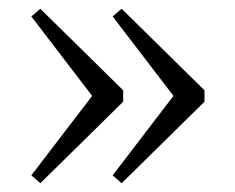

<svg xmlns="http://www.w3.org/2000/svg" viewBox="-20 -451 536 438"><path d="M208 -209 51.5 -413.5 72 -431 261 -245V-219L72 -33L51.5 -51L208 -255.5ZM393.5 -209 237 -413.5 257.5 -431 446.5 -245V-219L257.5 -33L237 -51L393.5 -255.5Z"/></svg>

Font: Newsreader Light
Style: Regular
Weight: 300
Designer: Hugues Gentile
Foundry: Production Type
Version: Version 1.003